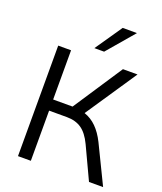

<svg xmlns="http://www.w3.org/2000/svg" viewBox="-167 -1044 974 1151"><g transform="rotate(20 320.5 -468.5)"><path d="M87 0V-705H169V-391H293L500 -705H593L374 -379Q418 -364 451.5 -330.5Q485 -297 511 -245L630 0H540L443 -207Q414 -268 376 -294Q338 -320 283 -320H169V0ZM296 -765 414 -937H505L358 -765Z"/></g></svg>

Font: Nunito Sans
Style: Regular
Weight: 400
Designer: Vernon Adams
Foundry: Vernon Adams
Version: Version 3.101; ttfautohint (v1.8.4.7-5d5b);gftools[0.9.27]